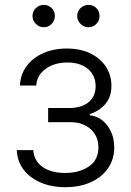

<svg xmlns="http://www.w3.org/2000/svg" viewBox="-20 -750 531 781"><path d="M48.3 -139.2H115.4Q118.3 -95.5 153.1 -71Q187.9 -46.5 244.7 -46.5Q303.3 -46.5 341.8 -73Q380.3 -99.4 380.3 -150.2Q380.3 -196 349.3 -224.1Q318.2 -252.1 271 -252.8H175.8V-310.7H269.9Q318.5 -313.6 343.8 -337.2Q369 -360.8 369 -399.1Q369 -442.8 338.1 -469.3Q307.2 -495.7 254.3 -495.7Q200.6 -495.7 165.1 -469.5Q129.6 -443.2 127.5 -402H61.1Q62.9 -446.4 87.7 -480.3Q112.6 -514.2 155 -533.4Q197.4 -552.6 251.4 -552.6Q306.8 -552.6 347.7 -532.7Q388.5 -512.8 410.9 -478.5Q433.2 -444.2 433.2 -400.9Q433.2 -355.8 408.4 -326.9Q383.5 -297.9 345.5 -286.2V-280.9Q388.8 -276.3 416.7 -239.2Q444.6 -202.1 444.6 -150.2Q444.6 -101.9 419.4 -65.5Q394.2 -29.1 349.4 -8.9Q304.7 11.4 245.7 11.4Q189.3 11.4 145.2 -7.6Q101.2 -26.6 75.6 -60.5Q50.1 -94.5 48.3 -139.2ZM157.7 -639.2Q139.6 -639.2 125.9 -652.9Q112.2 -666.5 112.2 -684.7Q112.2 -704.2 125.9 -717.2Q139.6 -730.1 157.7 -730.1Q177.2 -730.1 190.2 -717.2Q203.1 -704.2 203.1 -684.7Q203.1 -666.5 190.2 -652.9Q177.2 -639.2 157.7 -639.2ZM339.5 -639.2Q321.4 -639.2 307.7 -652.9Q294 -666.5 294 -684.7Q294 -704.2 307.7 -717.2Q321.4 -730.1 339.5 -730.1Q359 -730.1 372 -717.2Q384.9 -704.2 384.9 -684.7Q384.9 -666.5 372 -652.9Q359 -639.2 339.5 -639.2Z"/></svg>

Font: Inter Zeller Light
Style: Regular
Weight: 300
Designer: Rasmus Andersson; Joe Bland
Foundry: zeller
Version: Version 3.015;git-dec3a8cb1